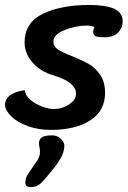

<svg xmlns="http://www.w3.org/2000/svg" viewBox="-30 -496 514 773"><path d="M320 -393Q275 -393 230 -375Q185 -357 185 -329Q185 -309 203 -297Q221 -285 260 -270Q302 -253 328 -238Q354 -223 373.5 -194.5Q393 -166 393 -122Q393 -50 333.5 -11.5Q274 27 174 27Q125 27 83 12Q41 -3 16.5 -26.5Q-8 -50 -10 -73Q-10 -97 11 -112.5Q32 -128 70 -133Q71 -113 91 -95.5Q111 -78 138.5 -67.5Q166 -57 186 -57Q220 -57 248 -75.5Q276 -94 276 -119Q276 -165 187 -192Q130 -209 99.5 -246Q69 -283 69 -324Q69 -405 142.5 -440.5Q216 -476 330 -476Q394 -476 429 -461Q464 -446 464 -409Q464 -384 445.5 -365Q427 -346 393 -346Q363 -346 354.5 -350.5Q346 -355 345 -366Q345 -376 350 -387Q338 -393 320 -393ZM72 241Q72 225 78.5 212.5Q85 200 101 178Q116 157 123.5 144Q131 131 131 114Q131 107 129 97.5Q127 88 127 81Q127 66 137.5 57.5Q148 49 180 49Q201 49 215 63Q229 77 229 90Q229 120 206 154.5Q183 189 142 234Q123 257 95 257Q72 257 72 241Z"/></svg>

Font: Sriracha
Style: Regular
Weight: 400
Designer: Suppakit Chalermlarp
Version: Version 1.002g